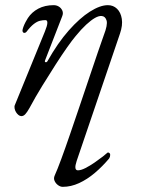

<svg xmlns="http://www.w3.org/2000/svg" viewBox="-20 -434 572 744"><path d="M63 16Q57 16 51.5 11.5Q46 7 42 0.5Q38 -6 36.5 -14Q35 -22 38 -28L154 -312Q172 -356 156 -356Q146 -356 135 -353.5Q124 -351 111 -341Q98 -331 82 -310Q78 -306 73.5 -306.5Q69 -307 67 -314Q67 -320 70.5 -329.5Q74 -339 79 -348.5Q84 -358 88 -364Q103 -387 128.5 -400.5Q154 -414 188 -414Q199 -414 208 -408.5Q217 -403 221.5 -393Q226 -383 221 -371L155 -201Q152 -194 156.5 -193Q161 -192 164 -197Q204 -268 246.5 -316Q289 -364 328.5 -389Q368 -414 398 -414Q419 -414 433.5 -400Q448 -386 452 -361Q456 -336 445 -304L277 190Q265 226 282 226Q294 226 311.5 217Q329 208 347 195.5Q365 183 378.5 172.5Q392 162 396 158Q397 157 397.5 157Q398 157 399 157Q402 157 404.5 159.5Q407 162 407 166Q407 174 403 180Q377 211 347.5 236Q318 261 286.5 275.5Q255 290 223 290Q214 290 205 283.5Q196 277 191.5 267Q187 257 192 246Q202 224 217.5 182Q233 140 251.5 86Q270 32 289.5 -25.5Q309 -83 327 -136.5Q345 -190 359.5 -232.5Q374 -275 382 -297Q398 -338 393 -354.5Q388 -371 374 -372Q363 -373 348 -364.5Q333 -356 314 -338.5Q295 -321 273 -294Q261 -280 240.5 -251Q220 -222 195 -183Q170 -144 143.5 -101Q117 -58 94 -15Q85 1 78 8.5Q71 16 63 16Z"/></svg>

Font: EB Garamond
Style: Italic
Weight: 400
Italic angle: -17.2°
Designer: Georg Duffner and Octavio Pardo
Foundry: Georg Duffner
Version: Version 1.001